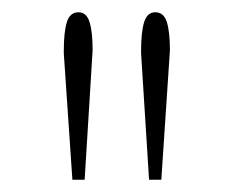

<svg xmlns="http://www.w3.org/2000/svg" viewBox="-20 -749 381 313"><path d="M84 -662V-666Q84 -697 89 -713Q94 -729 108 -729Q121 -729 126 -713Q131 -697 131 -667L118 -456H98ZM210 -662V-666Q210 -697 215 -713Q220 -729 233 -729Q247 -729 252 -713Q257 -697 257 -667L243 -456H223Z"/></svg>

Font: Taviraj Thin
Style: Regular
Weight: 250
Designer: Katatrad Team
Foundry: CadsonDemak
Version: Version 1.001